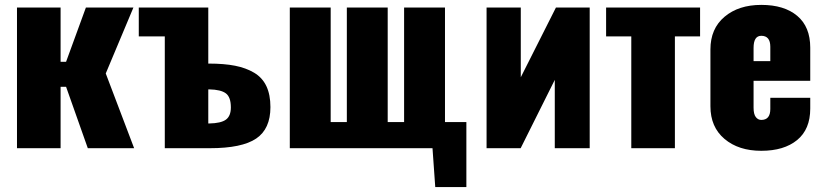

<svg xmlns="http://www.w3.org/2000/svg" viewBox="-20 -609 3385 789"><path d="M49.8 0V-578.1H229V-355H251.5L333 -578.1H528.3L414.6 -307.1L531.2 0H340.8L251.5 -252.4H229V0Z M835.9 -101.6H839.8Q888.2 -102.5 908.4 -117.4Q928.7 -132.3 928.7 -167.5Q928.7 -210 908.2 -225.3Q887.7 -240.7 840.3 -241.7H835.9ZM657.2 0V-459.5H550.3V-578.1H835.9V-347.7H838.4Q900.9 -347.7 945.8 -338.9Q990.7 -330.1 1024.4 -310.1Q1058.1 -290 1074.7 -254.9Q1091.3 -219.7 1091.3 -168.9Q1091.3 -79.1 1032.7 -39.6Q974.1 0 842.3 0Z M1768.6 159.7 1757.3 0H1170.9V-578.1H1338.9V-107.4H1405.3V-578.1H1573.2V-107.4H1640.6V-578.1H1808.6V-107.4H1896.5V159.7Z M1979.5 0V-578.1H2120.1V-291.5L2264.6 -578.1H2403.3V0H2259.8V-280.8L2119.6 0Z M2574.2 0V-459.5H2470.7V-578.1H2856.9V-459.5H2753.4V0Z M3076.7 -357.9H3145.5V-417Q3145.5 -461.9 3108.4 -461.9Q3076.7 -461.9 3076.7 -412.1ZM2899.4 -172.4V-405.8Q2899.4 -491.2 2957.3 -540Q3015.1 -588.9 3108.4 -588.9Q3202.6 -588.9 3256.1 -543.9Q3309.6 -499 3309.6 -413.1V-276.9H3076.7V-166.5Q3076.7 -140.1 3085.7 -128.2Q3094.7 -116.2 3108.4 -116.2Q3145.5 -116.2 3145.5 -161.1V-207H3309.6V-162.6Q3309.6 -77.6 3255.6 -33.4Q3201.7 10.7 3108.4 10.7Q3015.1 10.7 2957.3 -38.1Q2899.4 -86.9 2899.4 -172.4Z"/></svg>

Font: Oswald
Style: Heavy
Weight: 800
Designer: Vernon Adams
Foundry: Vernon Adams
Version: 3.0; ttfautohint (v0.95) -l 8 -r 50 -G 200 -x 0 -w "G" -W -c